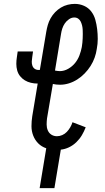

<svg xmlns="http://www.w3.org/2000/svg" viewBox="-20 -763 540 988"><path d="M184 205 218 0Q194 -8 177 -25Q160 -42 151 -65Q142 -88 142 -113.5Q142 -139 146 -165L174 -333Q156 -333 139 -337Q122 -341 108 -349.5Q94 -358 83.5 -371Q73 -384 68.5 -400.5Q64 -417 64 -434.5Q64 -452 67 -470L71 -498H150L146 -470Q144 -458 143.5 -447Q143 -436 146.5 -425.5Q150 -415 158.5 -409Q167 -403 179 -403H185L218 -599Q221 -617 226 -634.5Q231 -652 240.5 -669Q250 -686 263.5 -700Q277 -714 293.5 -724Q310 -734 328.5 -738.5Q347 -743 365 -743Q390 -743 412.5 -733Q435 -723 449.5 -704Q464 -685 470.5 -661.5Q477 -638 480 -613Q483 -588 483 -562.5Q483 -537 478 -511Q475 -489 467 -466.5Q459 -444 446 -423.5Q433 -403 415.5 -385Q398 -367 377.5 -354Q357 -341 334.5 -334Q312 -327 289 -327Q279 -327 269.5 -328Q260 -329 252 -331L222 -154Q220 -138 220 -122Q220 -106 226 -92Q232 -78 244.5 -70Q257 -62 273 -62Q287 -62 300.5 -68Q314 -74 324 -84.5Q334 -95 341.5 -108Q349 -121 353 -134L421 -108Q413 -87 401.5 -67.5Q390 -48 373 -31.5Q356 -15 335 -5Q314 5 293 7L260 205ZM288 -397Q310 -397 331 -409Q352 -421 366.5 -439Q381 -457 389 -478.5Q397 -500 401 -521Q403 -533 404 -544Q405 -555 405.5 -566Q406 -577 406 -588Q406 -599 405.5 -610Q405 -621 402.5 -631.5Q400 -642 395.5 -651.5Q391 -661 382.5 -667Q374 -673 362 -673Q348 -673 335 -664Q322 -655 313.5 -642.5Q305 -630 300.5 -616Q296 -602 294 -588L263 -400Q269 -399 275 -398Q281 -397 288 -397Z"/></svg>

Font: Iosevka Curly Slab
Style: Italic
Weight: 400
Italic angle: -9°
Monospace: yes
Designer: Belleve Invis
Foundry: Belleve Invis
Version: Version 22.1.2; ttfautohint (v1.8.4)